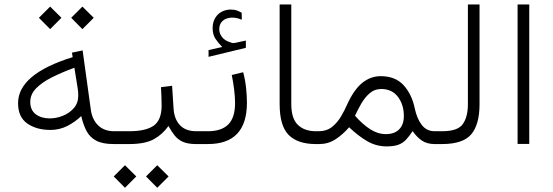

<svg xmlns="http://www.w3.org/2000/svg" viewBox="-20 -658 2524 877"><path d="M305.2 -576.7 356.4 -627.9 408.2 -576.7 356.4 -524.9ZM157.7 -576.7 209 -627.9 260.7 -576.7 209 -524.9ZM62.5 -186.5Q62.5 -319.8 312 -397L308.6 -417.5L357.4 -427.7L395 -155.8Q401.4 -111.3 428.7 -85Q456.1 -58.6 501.5 -58.6H516.6V0H499.5Q449.2 0 420.2 -15.1Q391.1 -30.3 375.7 -58.8Q360.4 -87.4 351.1 -127.9Q324.7 -102.1 288.8 -83.3Q252.9 -64.5 210.4 -64.5Q146.5 -64.5 104.5 -94Q62.5 -123.5 62.5 -186.5ZM319.8 -348.6Q262.7 -327.6 217 -304.7Q171.4 -281.7 144.8 -254.4Q118.2 -227.1 118.2 -192.4Q118.2 -155.3 143.3 -136.2Q168.5 -117.2 207.5 -117.2Q236.3 -117.2 266.4 -128.9Q296.4 -140.6 316.9 -163.8Q337.4 -187 337.4 -220.7Q337.4 -236.8 335.4 -251Z M891.1 0H876.5Q837.9 0 815.2 -10.3Q792.5 -20.5 777.8 -39.1Q763.2 -57.6 749.5 -82.5Q722.2 -43.9 682.4 -22Q642.6 0 569.8 0H497.1V-58.6H570.8Q645.5 -58.6 681.6 -83.7Q717.8 -108.9 718.3 -174.3Q718.3 -195.3 717.3 -217.5Q716.3 -239.7 715.3 -259.8L766.1 -266.1L772.9 -160.6Q776.4 -112.8 802.5 -85.7Q828.6 -58.6 876.5 -58.6H891.1ZM647 147.9 698.2 96.7 750 147.9 698.2 199.7ZM499.5 147.9 550.8 96.7 602.5 147.9 550.8 199.7Z M1107.9 -188.5Q1107.9 0 929.7 0H871.6V-58.6H929.7Q991.7 -58.6 1022.7 -89.6Q1053.7 -120.6 1053.7 -187Q1053.7 -213.9 1049.6 -248.3Q1045.4 -282.7 1038.6 -315.4L1090.8 -328.1Q1100.1 -293.5 1104 -256.8Q1107.9 -220.2 1107.9 -188.5ZM995.1 -443.4Q978 -460.4 964.6 -480.2Q951.2 -500 951.2 -529.8Q951.2 -562.5 969.2 -585Q981 -599.6 998 -606.9Q1015.1 -614.3 1033.2 -614.3Q1050.8 -614.3 1061.5 -610.4Q1072.3 -606.4 1084 -599.6L1084.5 -567.9Q1062 -577.6 1040 -577.6Q1030.3 -577.6 1018.1 -574.2Q1005.9 -570.8 996.6 -562Q989.7 -556.2 985.6 -546.6Q981.4 -537.1 981.4 -523.4Q981.9 -504.9 994.6 -488.3Q1007.3 -471.7 1033.2 -464.4Q1034.7 -463.9 1037.8 -462.6Q1041 -461.4 1045.9 -461.4Q1049.8 -461.4 1052.2 -461.9L1103 -472.7V-439.5L932.6 -398.4V-429.2Z M1437.5 0H1422.9Q1339.8 0 1298.6 -41.5Q1257.3 -83 1257.3 -183.1V-637.7H1310.5V-182.6Q1310.5 -116.7 1340.6 -87.6Q1370.6 -58.6 1422.9 -58.6H1437.5Z M1574.7 -76.7Q1544.9 -42.5 1511.7 -21.2Q1478.5 0 1438.5 0H1418V-58.6H1436Q1471.7 -58.6 1496.3 -78.1Q1521 -97.7 1537.6 -126Q1554.2 -154.3 1565.4 -180.2Q1596.7 -249 1634.8 -279.5Q1672.9 -310.1 1718.8 -310.1Q1786.1 -310.1 1823.7 -268.6Q1861.3 -227.1 1874.5 -163.1Q1884.3 -116.2 1906.5 -87.4Q1928.7 -58.6 1965.3 -58.6H1980V0H1965.3Q1930.2 0 1906.7 -16.1Q1883.3 -32.2 1864.7 -59.1Q1849.6 -36.1 1835.2 -20.5Q1820.8 -4.9 1800.3 2.9Q1779.8 10.7 1746.1 10.7Q1698.2 10.7 1657.2 -13.2Q1616.2 -37.1 1574.7 -76.7ZM1601.6 -129.4Q1635.3 -90.8 1670.4 -68.1Q1705.6 -45.4 1742.2 -45.4Q1782.2 -45.4 1803.5 -67.4Q1824.7 -89.4 1824.7 -127.9Q1824.7 -179.7 1797.6 -215.6Q1770.5 -251.5 1721.2 -251.5Q1690.9 -251.5 1668.7 -232.2Q1646.5 -212.9 1630.1 -184.6Q1613.8 -156.2 1601.6 -129.4Z M1960.4 0V-58.6H2000Q2071.3 -58.6 2094.2 -91.6Q2117.2 -124.5 2117.2 -182.1V-637.7H2170.4V-182.6Q2170.4 -89.8 2132.8 -44.9Q2095.2 0 1999.5 0Z M2344.2 -637.7H2397.5V-0.5H2344.2Z"/></svg>

Font: Vazir Thin
Style: Thin
Weight: 100
Designer: Saber Rastikerdar
Foundry: Saber Rastikerdar
Version: Version 30.0.0